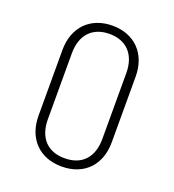

<svg xmlns="http://www.w3.org/2000/svg" viewBox="-136 -846 872 961"><g transform="rotate(20 300.0 -365.0)"><path d="M300 10C419 10 495 -68 495 -190V-540C495 -661 418 -740 300 -740C182 -740 105 -661 105 -540V-190C105 -68 182 10 300 10ZM300 -34C208 -34 155 -91 155 -190V-540C155 -638 209 -696 300 -696C391 -696 445 -638 445 -540V-190C445 -91 392 -34 300 -34Z"/></g></svg>

Font: JetBrains Mono Thin
Style: Regular
Weight: 100
Monospace: yes
Designer: Philipp Nurullin, Konstantin Bulenkov
Foundry: JetBrains
Version: Version 2.305